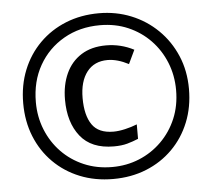

<svg xmlns="http://www.w3.org/2000/svg" viewBox="-52 -781 936 847"><g transform="rotate(-5 416.0 -357.0)"><path d="M416 10Q336 10 269 -17Q202 -44 152.5 -93.5Q103 -143 76 -210Q49 -277 49 -357Q49 -437 76 -504Q103 -571 152.5 -620.5Q202 -670 269 -697Q336 -724 416 -724Q492 -724 558.5 -697Q625 -670 675.5 -620.5Q726 -571 754.5 -504Q783 -437 783 -357Q783 -277 756 -210Q729 -143 679.5 -93.5Q630 -44 563 -17Q496 10 416 10ZM416 -43Q480 -43 536 -66Q592 -89 635 -131.5Q678 -174 702 -231Q726 -288 726 -357Q726 -422 703 -479Q680 -536 638.5 -579Q597 -622 540.5 -646.5Q484 -671 416 -671Q326 -671 255.5 -630.5Q185 -590 145 -519.5Q105 -449 105 -357Q105 -292 128 -235Q151 -178 192.5 -135Q234 -92 291 -67.5Q348 -43 416 -43ZM431 -133Q332 -133 283 -194.5Q234 -256 234 -357Q234 -422 257 -472.5Q280 -523 325 -551.5Q370 -580 435 -580Q500 -580 558 -550L529 -489Q479 -515 436 -515Q377 -515 344.5 -473Q312 -431 312 -357Q312 -281 340.5 -239.5Q369 -198 435 -198Q458 -198 486.5 -204.5Q515 -211 540 -221V-157Q516 -147 491 -140Q466 -133 431 -133Z"/></g></svg>

Font: Noto Sans Chakma
Style: Regular
Weight: 400
Designer: Zachary Quinn Scheuren - Monotype Design Team
Foundry: Monotype Imaging Inc.
Version: Version 2.003; ttfautohint (v1.8.4.7-5d5b)